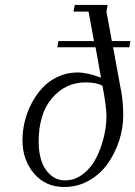

<svg xmlns="http://www.w3.org/2000/svg" viewBox="-20 -749 547 776"><path d="M70.8 -182.1Q70.8 -218.8 79.6 -256.3Q88.4 -293.9 106.9 -329.8Q125.5 -365.7 151.4 -393.8Q177.2 -421.9 214.1 -439Q251 -456.1 293.9 -456.1Q332.5 -456.1 388.2 -435.1L366.2 -558.1H211.9L215.8 -583H359.9L337.9 -702.1H276.9L282.2 -729H415L410.2 -702.1L432.1 -583H506.8L502.9 -558.1H437L471.2 -372.1Q478 -331.5 478 -282.2Q478 -231.4 461.7 -180.9Q445.3 -130.4 415.8 -88.1Q386.2 -45.9 340.1 -19.5Q293.9 6.8 240.2 6.8Q163.6 6.8 117.2 -48.1Q70.8 -103 70.8 -182.1ZM136.2 -174.8Q136.2 -134.8 146.7 -100.8Q157.2 -66.9 182.4 -43.5Q207.5 -20 243.2 -20Q282.2 -20 315.2 -45.2Q348.1 -70.3 368.2 -109.6Q388.2 -148.9 399.2 -193.1Q410.2 -237.3 410.2 -278.8Q410.2 -318.8 394 -402.8Q368.7 -416 326.2 -416Q245.1 -416 190.7 -352.8Q136.2 -289.6 136.2 -174.8Z"/></svg>

Font: Dehuti
Style: Italic
Weight: 400
Version: Version 1.2